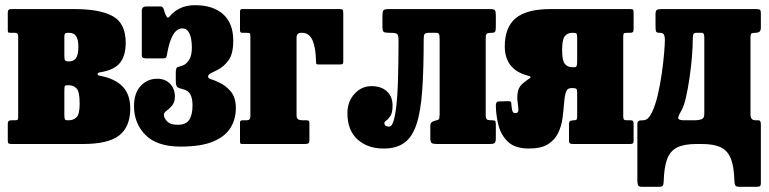

<svg xmlns="http://www.w3.org/2000/svg" viewBox="-20 -555 2963 740"><path d="M38 -428.5H20.5Q13 -428.5 11.5 -430.8Q10 -433 10 -440.5V-507Q10 -520 22 -520H268.5Q365 -520 414.8 -492.5Q464.5 -465 464.5 -390Q464.5 -340 442.2 -312.5Q420 -285 366.5 -276.5Q355.5 -274.5 356 -269.5Q356.5 -264.5 365.5 -263Q424.5 -251.5 453.2 -221Q482 -190.5 482 -136.5Q482 -67 440 -33.5Q398 0 299.5 0H25.5Q17 0 13.5 -2Q10 -4 10 -12V-76.5Q10 -86.5 13.8 -89Q17.5 -91.5 26.5 -91.5H38.5Q47 -91.5 48.5 -94.5Q50 -97.5 50 -105.5V-416.5Q50 -428.5 38 -428.5ZM228 -412.5V-340.5Q228 -327 230.5 -322.8Q233 -318.5 243.5 -318.5H247Q264 -318.5 273 -331.2Q282 -344 282 -374Q282 -404 273 -416.2Q264 -428.5 247 -428.5H242Q233 -428.5 230.5 -425.2Q228 -422 228 -412.5ZM228 -205.5V-114Q228 -99.5 230 -95.5Q232 -91.5 240 -91.5H246Q262.5 -91.5 274.8 -102.8Q287 -114 287 -156Q287 -202.5 274.8 -214.5Q262.5 -226.5 246 -226.5H239.5Q232 -226.5 230 -223.5Q228 -220.5 228 -205.5Z M496.5 -146Q496.5 -196 522.2 -223.8Q548 -251.5 586 -251.5Q617 -251.5 635.5 -232.2Q654 -213 654 -182.5Q654 -161 643.5 -148.5Q633 -136 622.2 -128.2Q611.5 -120.5 611.5 -112.5Q611.5 -100.5 624.2 -87.2Q637 -74 665 -74Q696.5 -74 709.2 -93.2Q722 -112.5 722 -148.5Q722 -175.5 713.8 -191Q705.5 -206.5 684 -211.5Q671 -214.5 664.2 -218.8Q657.5 -223 657.5 -245V-274.5Q657.5 -294 664.2 -296.2Q671 -298.5 684 -302.5Q698 -307.5 708.8 -324Q719.5 -340.5 719.5 -373Q719.5 -387.5 716.8 -404.2Q714 -421 706 -433.2Q698 -445.5 682.5 -445.5Q640.5 -445.5 623.5 -344.5Q622.5 -336.5 620 -333.2Q617.5 -330 608 -330H544Q535 -330 530.8 -332.5Q526.5 -335 526.5 -343V-513Q526.5 -530 543.5 -530H600Q606.5 -530 610.5 -521L616.5 -502Q622.5 -489 625.8 -487.2Q629 -485.5 636 -494Q650 -511.5 674.2 -523.2Q698.5 -535 731.5 -535Q801.5 -535 840.2 -500Q879 -465 879 -398.5Q879 -347.5 861 -322.8Q843 -298 818 -285.5Q800 -277 791 -272Q782 -267 782 -259Q782 -253 794.8 -249.2Q807.5 -245.5 822 -238Q847 -228 868 -204.2Q889 -180.5 889 -138.5Q889 -96 868.5 -62.5Q848 -29 801.5 -9.5Q755 10 676 10Q585.5 10 541 -34.5Q496.5 -79 496.5 -146Z M930.5 -428.5H917Q910 -428.5 907.5 -430.2Q905 -432 905 -439.5V-510.5Q905 -520 912.5 -520H1291Q1299 -520 1301 -517Q1303 -514 1303 -505.5V-316.5Q1303 -309.5 1299.5 -308Q1296 -306.5 1289 -306.5H1208Q1200.5 -306.5 1199.2 -309Q1198 -311.5 1198 -318.5Q1197 -372 1184.2 -400.2Q1171.5 -428.5 1144.5 -428.5H1141.5Q1123 -428.5 1123 -410V-111.5Q1123 -99.5 1128.5 -95.5Q1134 -91.5 1147 -91.5H1158.5Q1165.5 -91.5 1169 -90Q1172.5 -88.5 1172.5 -81.5V-15Q1172.5 -5.5 1168.8 -2.8Q1165 0 1156 0H917.5Q910 0 907.5 -1.2Q905 -2.5 905 -10V-82.5Q905 -89 908.5 -90.2Q912 -91.5 918.5 -91.5H931.5Q945 -91.5 945 -106.5V-413.5Q945 -423.5 942.8 -426Q940.5 -428.5 930.5 -428.5Z M1319 -119Q1319 -163 1346 -193Q1373 -223 1412 -223Q1449 -223 1471 -203.2Q1493 -183.5 1493 -148Q1493 -121 1485 -108.5Q1477 -96 1469.2 -90.8Q1461.5 -85.5 1461.5 -80Q1461.5 -72 1468.2 -69.5Q1475 -67 1479.5 -67Q1490.5 -67 1497.2 -90Q1504 -113 1508 -150.8Q1512 -188.5 1513.5 -233Q1515 -277.5 1515.5 -321.2Q1516 -365 1516 -399.5Q1516 -419 1510.5 -423.8Q1505 -428.5 1486 -428.5H1480.5Q1464.5 -428.5 1459.2 -432Q1454 -435.5 1454 -452.5V-493.5Q1454 -511 1458 -515.5Q1462 -520 1479 -520H1869Q1884.5 -520 1887.8 -515.2Q1891 -510.5 1891 -495V-452.5Q1891 -437.5 1888.2 -433Q1885.5 -428.5 1874.5 -428.5H1872.5Q1860 -428.5 1856 -425Q1852 -421.5 1852 -406V-111.5Q1852 -99 1856 -95.2Q1860 -91.5 1872 -91.5H1874Q1885 -91.5 1888 -88.8Q1891 -86 1891 -75V-22.5Q1891 -8 1886.5 -4Q1882 0 1867 0H1664Q1649 0 1643.8 -3.8Q1638.5 -7.5 1638.5 -23.5V-70.5Q1638.5 -82.5 1648.5 -87Q1658.5 -91.5 1668 -91.5H1658.5Q1667.5 -91.5 1671 -95Q1674.5 -98.5 1674.5 -116V-400.5Q1674.5 -418 1672.2 -423.2Q1670 -428.5 1660 -428.5H1633Q1619 -428.5 1616 -423Q1613 -417.5 1613 -403.5Q1613 -286 1607.2 -205.5Q1601.5 -125 1585.2 -76Q1569 -27 1538.5 -4.8Q1508 17.5 1458.5 17.5Q1396.5 17.5 1357.8 -17.8Q1319 -53 1319 -119Z M1891 -149Q1891 -164 1902.5 -164L1936.5 -165Q1945 -165.5 1947.8 -163.5Q1950.5 -161.5 1950.5 -157Q1952 -137.5 1954.5 -128.2Q1957 -119 1966.5 -119Q1978.5 -119 1978 -131.8Q1977.5 -144.5 1974.8 -164Q1972 -183.5 1976.5 -204Q1981 -224.5 2003 -240Q2013.5 -248 2022 -253.8Q2030.5 -259.5 2014 -263.5Q1925.5 -287 1925.5 -376.5Q1925.5 -449.5 1967.5 -484.8Q2009.5 -520 2101.5 -520H2410Q2418.5 -520 2420.2 -517.2Q2422 -514.5 2422 -506V-442.5Q2422 -433.5 2418.8 -431Q2415.5 -428.5 2407 -428.5H2395.5Q2385.5 -428.5 2383.8 -425.2Q2382 -422 2382 -412V-110Q2382 -99 2384 -95.2Q2386 -91.5 2397 -91.5H2408Q2416.5 -91.5 2419.2 -89.2Q2422 -87 2422 -78V-13Q2422 -4.5 2419 -2.2Q2416 0 2408 0H2190.5Q2180.5 0 2176.8 -2.2Q2173 -4.5 2173 -15V-76Q2173 -87 2178.8 -89.2Q2184.5 -91.5 2192 -91.5H2195Q2200.5 -91.5 2202.5 -94.5Q2204.5 -97.5 2204.5 -107V-199Q2204.5 -210.5 2200.8 -213Q2197 -215.5 2186 -215.5H2182Q2166 -215.5 2160.8 -198.8Q2155.5 -182 2153.8 -155.5Q2152 -129 2148 -99.2Q2144 -69.5 2131.5 -43Q2119 -16.5 2092.5 0.5Q2066 17.5 2018.5 17.5Q1965.5 17.5 1938.2 -8.2Q1911 -34 1901.2 -72.2Q1891.5 -110.5 1891 -149ZM2194.5 -296Q2200.5 -296 2202.5 -301Q2204.5 -306 2204.5 -320V-409Q2204.5 -422.5 2201.8 -425.5Q2199 -428.5 2189.5 -428.5H2184.5Q2167.5 -428.5 2157 -415.8Q2146.5 -403 2146.5 -362Q2146.5 -321.5 2157 -308.8Q2167.5 -296 2184.5 -296Z M2872.5 -410.5V-113.5Q2872.5 -91.5 2891.5 -91.5H2901.5Q2908.5 -91.5 2910.5 -87Q2912.5 -82.5 2912.5 -75.5V149.5Q2912.5 160.5 2908.5 162.8Q2904.5 165 2893.5 165H2830Q2816.5 165 2813.8 159.2Q2811 153.5 2810.5 141.5Q2809 87 2796.8 56.2Q2784.5 25.5 2757.8 12.8Q2731 0 2685.5 0H2663.5Q2617.5 0 2590.5 13Q2563.5 26 2551.5 57.5Q2539.5 89 2538 144.5Q2537.5 156 2534.5 160.5Q2531.5 165 2519 165H2453.5Q2441 165 2438.8 157.8Q2436.5 150.5 2436.5 139.5V-77.5Q2436.5 -85.5 2441 -88.5Q2445.5 -91.5 2459.5 -91.5Q2477.5 -91.5 2491.2 -118.8Q2505 -146 2514.8 -187.5Q2524.5 -229 2530.8 -273Q2537 -317 2539.8 -351.8Q2542.5 -386.5 2542.5 -399Q2542.5 -416 2538.5 -422.2Q2534.5 -428.5 2525.5 -428.5H2521.5Q2511.5 -428.5 2509 -433Q2506.5 -437.5 2506.5 -453.5V-500Q2506.5 -514.5 2512.2 -517.2Q2518 -520 2531.5 -520H2894.5Q2905.5 -520 2909 -517.2Q2912.5 -514.5 2912.5 -503V-449.5Q2912.5 -436.5 2906.8 -432.5Q2901 -428.5 2891.5 -428.5Q2879.5 -428.5 2876 -425.8Q2872.5 -423 2872.5 -410.5ZM2663.5 -428.5Q2655.5 -428.5 2652.8 -423.8Q2650 -419 2650 -402.5Q2650 -375 2646.8 -335.5Q2643.5 -296 2637.5 -254.5Q2631.5 -213 2623.5 -178.5Q2615.5 -144 2605.5 -127.5Q2590.5 -102 2595 -96.8Q2599.5 -91.5 2616 -91.5H2660.5Q2673.5 -91.5 2684 -95.5Q2694.5 -99.5 2694.5 -116.5V-411.5Q2694.5 -428.5 2685 -428.5Z"/></svg>

Font: Besley* Condensed Heavy
Style: Regular
Weight: 800
Width: 3
Designer: Owen Earl
Foundry: indestructible type*
Version: Version 3.000; ttfautohint (v1.8.3)